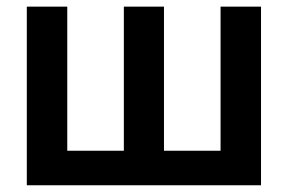

<svg xmlns="http://www.w3.org/2000/svg" viewBox="-20 -550 852 570"><path d="M179.7 -530.3V-102.5H347.7V-530.3H466.8V-102.5H634.8V-530.3H754.9V0H59.6V-530.3Z"/></svg>

Font: Pretendard Std SemiBold
Style: Regular
Weight: 600
Designer: Base glyphs from Inter by Rasmus Andersson; Hangeul glyphs from Noto Sans CJK(Source Han Sans) by Jang Soo-young and Kan
Foundry: Kil Hyung-jin
Version: Version 1.309